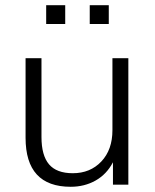

<svg xmlns="http://www.w3.org/2000/svg" viewBox="-20 -708 593 736"><path d="M251 8Q78 8 78 -180V-485H139V-183Q139 -112 168 -78Q197 -44 259 -44Q326 -44 368.5 -89Q411 -134 411 -209V-485H472V0H413V-86Q389 -40 346.5 -16Q304 8 251 8ZM324 -616V-688H397V-616ZM157 -616V-688H230V-616Z"/></svg>

Font: Nunito Sans Light
Style: Regular
Weight: 300
Designer: Vernon Adams
Foundry: Vernon Adams
Version: Version 3.101; ttfautohint (v1.8.4.7-5d5b);gftools[0.9.27]